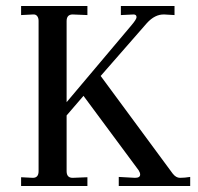

<svg xmlns="http://www.w3.org/2000/svg" viewBox="-20 -617 657 637"><path d="M50 0V-29L89 -27Q108 -27 108 -49V-548Q108 -558 103 -564Q98 -570 89 -569L50 -567V-597H270V-567L221 -569Q201 -569 201 -547V-278L416 -533Q433 -553 433 -560Q433 -569 423 -569L381 -567V-597H559V-567L525 -569Q494 -570 467 -540L314 -365L553 -41Q564 -27 577 -27Q593 -27 611 -30V0H374V-30L428 -27Q445 -27 445 -38Q445 -44 440 -52L257 -299L201 -234V-49Q201 -27 221 -27L270 -29V0Z"/></svg>

Font: UnnaRegular
Style: Regular
Weight: 400
Designer: Jorge de Buen Unna
Foundry: Omnibus-Type
Version: Version 2.008;hotconv 1.0.109;makeotfexe 2.5.65596